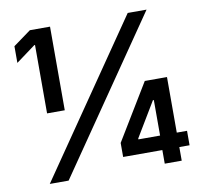

<svg xmlns="http://www.w3.org/2000/svg" viewBox="-80 -815 962 902"><g transform="rotate(-10 400.5 -364.0)"><path d="M215.3 -727.5V-328.6H130.9V-654.8H127.4L34.7 -586.4V-666L119.1 -727.5ZM85.9 0 585.9 -727.5H675.8L175.8 0ZM447.3 -64.9V-131.8L609.4 -398.9H666V-303.2H631.3L532.2 -138.2V-133.8H764.2V-64.9ZM634.3 0V-85L635.7 -115.2V-398.9H715.3V0Z"/></g></svg>

Font: Inter 18pt Medium
Style: Regular
Weight: 500
Designer: Rasmus Andersson
Foundry: rsms
Version: Version 4.001;git-66647c0bb